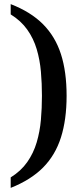

<svg xmlns="http://www.w3.org/2000/svg" viewBox="-20 -783 401 934"><path d="M32 80Q82 49 112.5 5.5Q143 -38 158.5 -90.5Q174 -143 179 -200Q184 -257 184 -317Q184 -377 179 -434.5Q174 -492 158.5 -544Q143 -596 112.5 -639Q82 -682 32 -713V-763Q130 -725 189.5 -665Q249 -605 276.5 -519.5Q304 -434 304 -317Q304 -201 276.5 -114.5Q249 -28 189.5 32Q130 92 32 131Z"/></svg>

Font: Noto Serif Armenian Medium
Style: Regular
Weight: 500
Version: Version 2.007